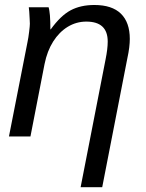

<svg xmlns="http://www.w3.org/2000/svg" viewBox="-20 -558 595 785"><path d="M510.7 -398.9Q510.7 -383.3 508.3 -363.3Q505.9 -343.3 500.5 -318.8L397.9 207.5H309.6L411.6 -314.9Q420.4 -358.4 420.4 -388.2Q420.4 -469.7 333 -469.7Q292 -469.7 257.1 -448.5Q222.2 -427.2 197.5 -388.4Q172.9 -349.6 162.1 -295.9L104.5 0H16.6L92.3 -385.3Q96.2 -403.3 99.1 -428Q102.1 -452.6 102.1 -460.9Q102.1 -464.8 101.3 -480Q100.6 -495.1 99.6 -510.3Q98.6 -525.4 97.7 -528.3H178.7Q180.7 -522 181.9 -513.4Q183.1 -504.9 184.1 -495.1Q185.1 -482.9 185.5 -468.8Q186 -454.6 186 -438H187.5Q228 -494.1 268.8 -515.9Q309.6 -537.6 365.7 -537.6Q438 -537.6 474.4 -502Q510.7 -466.3 510.7 -398.9Z"/></svg>

Font: Arimo
Style: Italic
Weight: 400
Italic angle: -12°
Designer: Steve Matteson
Foundry: Monotype Imaging Inc.
Version: Version 1.33